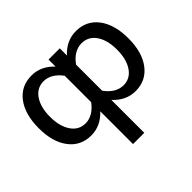

<svg xmlns="http://www.w3.org/2000/svg" viewBox="-166 -740 1186 1186"><g transform="rotate(-45 427.0 -147.5)"><path d="M35.6 -256.3C35.6 -176.3 53.2 -112.8 88.9 -65.9C124.5 -18.6 172.9 4.9 233.9 4.9C289.1 4.9 336.9 -17.1 378.4 -61.5V224.6H476.6V-63C517.1 -18.6 565.4 4.9 621.6 4.9C683.1 4.9 731.4 -19 767.1 -66.4C802.7 -113.8 820.3 -177.2 820.3 -257.3C820.3 -337.4 802.7 -400.9 767.1 -448.2C731.4 -495.1 683.1 -518.6 622.1 -518.6C566.4 -518.6 518.1 -496.1 476.6 -451.2V-513.7H378.4V-452.1C336.9 -496.6 289.1 -518.6 234.4 -518.6C172.9 -518.6 124.5 -495.1 88.9 -447.8C53.2 -400.4 35.6 -336.4 35.6 -256.3ZM593.3 -440.9C632.8 -440.9 664.1 -424.3 687 -391.1C710 -357.4 721.2 -313 721.2 -257.8C721.2 -202.1 710 -157.7 687 -124C664.1 -90.3 633.3 -73.2 593.8 -73.2C548.3 -73.2 507.3 -100.1 476.6 -143.6V-371.1C506.3 -414.1 547.9 -440.9 593.3 -440.9ZM134.8 -256.3C134.8 -311.5 146 -356.4 168.9 -390.1C191.9 -423.8 222.7 -440.9 262.2 -440.9C307.1 -440.9 347.7 -414.6 378.4 -372.1V-141.1C347.7 -99.6 307.6 -72.8 262.7 -72.8C223.1 -72.8 192.4 -89.4 169.4 -123C146.5 -156.7 134.8 -201.2 134.8 -256.3Z"/></g></svg>

Font: Estedad Medium
Style: Regular
Weight: 500
Designer: Amin Abedi
Version: Version 7.3